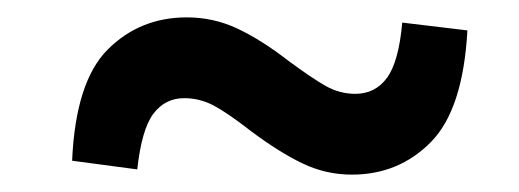

<svg xmlns="http://www.w3.org/2000/svg" viewBox="-20 -455 597 221"><path d="M312 -385Q339 -365 355 -356Q371 -347 389 -347Q412 -347 425.5 -365.5Q439 -384 443 -429L518 -420Q513 -329 476 -291.5Q439 -254 385 -254Q355 -254 328 -267Q301 -280 269 -304Q242 -325 226 -333.5Q210 -342 192 -342Q170 -342 156.5 -324Q143 -306 138 -260L63 -270Q67 -361 104 -398Q141 -435 195 -435Q226 -435 253.5 -422Q281 -409 312 -385Z"/></svg>

Font: Source Serif 4 SmText
Style: Bold Italic
Weight: 700
Italic angle: -12°
Designer: Frank Grießhammer
Foundry: Adobe
Version: Version 4.005;hotconv 1.1.0;makeotfexe 2.6.0